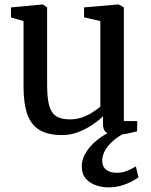

<svg xmlns="http://www.w3.org/2000/svg" viewBox="-20 -587 669 850"><path d="M491.1 9.3Q463.6 9.3 449.8 -1.2Q436 -11.6 436 -38.1V-72.3Q417.4 -53.6 388.7 -34.3Q360 -15.1 325.7 -2Q291.5 11 255.9 11Q193.2 11 155.7 -11.1Q118.1 -33.2 101.1 -80.7Q84.2 -128.3 84.2 -204.3V-493.8L28.6 -509.7V-554.3L168.5 -567.3H169.5L188.6 -554.7V-211.8Q188.6 -156.8 196.8 -123.1Q205.1 -89.4 226.9 -73.9Q248.6 -58.5 289.6 -58.5Q319 -58.5 344.6 -67.8Q370.2 -77.2 390.6 -90.3Q410.9 -103.3 424.2 -115.1V-493.8L352.1 -510.2V-554.3L503.4 -567.3H505L528.3 -554.7V-51H587.8L587 -5.7Q570 -1.5 546.1 3.9Q522.2 9.3 491.1 9.3ZM459.5 242.6Q434.2 242.6 406.9 234Q379.7 225.5 360.8 204.9Q342 184.3 342 149.2Q342 125.8 352.7 102.9Q363.3 80.1 381.9 59.5Q400.6 38.9 424.9 21.7Q449.2 4.6 476.6 -6.8L508.3 -10.8L551.7 -6.8Q517.6 7.5 490.7 28.2Q463.8 49 448.2 73.9Q432.6 98.7 432.6 125.3Q432.6 150.9 450 164.4Q467.4 177.9 496.6 177.9Q521.5 177.9 541.1 170Q560.7 162 581.6 149.8L592.9 198.2Q576.7 209.6 556.2 219.7Q535.7 229.8 511.6 236.2Q487.5 242.6 459.5 242.6Z"/></svg>

Font: Merriweather 7pt Light
Style: Regular
Weight: 300
Designer: Eben Sorkin
Foundry: Eben Sorkin
Version: Version 2.200;gftools[0.9.31]